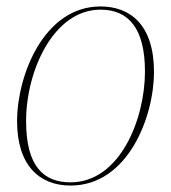

<svg xmlns="http://www.w3.org/2000/svg" viewBox="-20 -566 531 596"><path d="M199 10C377 10 458 -203 458 -343C458 -488 385 -546 292 -546C116 -546 33 -331 33 -190C33 -53 102 10 199 10ZM199 0C115 0 61 -50 61 -190C61 -346 146 -536 292 -536C379 -536 430 -478 430 -344C430 -196 352 0 199 0Z"/></svg>

Font: Noto Serif Display Thin
Style: Italic
Weight: 100
Italic angle: -12°
Designer: Monotype Design Team
Foundry: Monotype Imaging Inc.
Version: Version 2.009